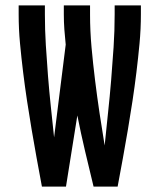

<svg xmlns="http://www.w3.org/2000/svg" viewBox="-20 -690 590 710"><path d="M135 0Q125 -53 115.5 -105.5Q106 -158 97 -211Q88 -264 80 -317Q72 -370 65.5 -423Q59 -476 54 -529.5Q49 -583 49 -637V-670H146V-637Q146 -580 149.5 -523Q153 -466 157.5 -409Q162 -352 168 -295.5Q174 -239 180 -182L223 -525Q220 -553 218 -581Q216 -609 216 -637V-670H313V-637Q313 -576 318.5 -515Q324 -454 331.5 -393.5Q339 -333 348 -272.5Q357 -212 367 -152Q373 -213 379.5 -273Q386 -333 391 -393.5Q396 -454 400 -515Q404 -576 404 -637V-670H501V-637Q501 -583 496 -529.5Q491 -476 484.5 -423Q478 -370 470 -317Q462 -264 453 -211Q444 -158 434.5 -105.5Q425 -53 415 0H326Q310 -66 294.5 -131.5Q279 -197 266 -263L224 0Z"/></svg>

Font: Lode Dark Term
Style: Bold
Weight: 700
Monospace: yes
Designer: Belleve Invis
Foundry: Belleve Invis
Version: Version 29.2.0